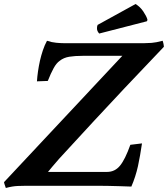

<svg xmlns="http://www.w3.org/2000/svg" viewBox="-82 -925 836 956"><path d="M49 0Q34 0 7 1Q-20 2 -53 11Q-63 -17 -62 -18L527 -647H329Q291 -647 263 -642.5Q235 -638 215 -622Q199 -611 185 -585.5Q171 -560 156 -522L102 -520Q105 -568 117 -623Q123 -649 131.5 -674.5Q140 -700 152 -722Q176 -714 198.5 -712Q221 -710 235 -710H637Q652 -710 673 -711.5Q694 -713 728 -722Q732 -709 733 -701Q734 -693 734 -692Q621 -574 535.5 -483Q450 -392 387 -324Q324 -256 281.5 -209.5Q239 -163 212 -134Q193 -112 178 -94.5Q163 -77 157 -69H451Q490 -69 515.5 -100Q541 -131 567 -204L625 -211Q621 -182 615.5 -152Q610 -122 605 -98Q593 -44 572 4Q544 3 513.5 2Q483 1 453.5 0.5Q424 0 397 0Q370 0 349 0ZM593 -905Q616 -891 631.5 -868Q647 -845 652 -828Q652 -821 649 -819L412 -758Q402 -769 401 -780.5Q400 -792 404 -801Z"/></svg>

Font: Lusitana
Style: Bold Italic
Weight: 700
Designer: Ana Paula Megda
Foundry: Ana Paula Megda
Version: Version 1.000; ttfautohint (v1.1) -l 8 -r 50 -G 200 -x 14 -D